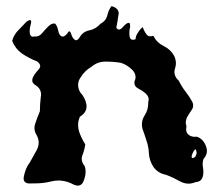

<svg xmlns="http://www.w3.org/2000/svg" viewBox="-20 -614 711 623"><path d="M205.1 -21.5Q187.5 -28.3 169.9 -28.3Q158.2 -28.3 146.5 -25.4Q121.1 -19 95.7 -19Q95.7 -19 85.9 -19Q81.1 -18.6 77.1 -18.6Q56.6 -18.6 56.6 -35.2Q56.6 -38.6 57.6 -42.5Q63.5 -70.3 76.2 -85.9Q86.9 -105.5 99.6 -127.9Q105.5 -139.6 105.5 -151.4Q105.5 -162.6 99.6 -174.3Q91.8 -186 91.8 -198.7Q91.8 -206.1 94.7 -213.9Q101.6 -234.9 109.4 -252.9Q109.4 -273.4 112.3 -299.3Q113.3 -302.7 113.3 -306.2Q113.3 -327.1 94.7 -337.9Q86.9 -343.3 85 -349.1Q84 -354.5 85.9 -360.8Q91.8 -374.5 105.5 -388.7Q110.4 -394.5 110.4 -399.9Q110.4 -407.7 99.6 -415Q75.2 -424.3 51.8 -439.9Q29.3 -456.1 19.5 -481.4Q24.4 -500.5 39.1 -515.6Q53.7 -530.3 66.4 -543.9Q85 -556.6 80.1 -536.6Q76.2 -523.4 76.2 -513.2Q76.2 -507.8 77.1 -502.9Q79.1 -498.5 82 -496.1Q85.9 -494.1 91.8 -495.6Q106.4 -494.1 116.2 -505.9Q126 -517.6 135.7 -527.3Q140.6 -532.2 146.5 -535.6Q152.3 -538.6 159.2 -537.1Q166 -529.3 168.9 -514.6Q171.9 -499.5 179.7 -496.1Q183.6 -494.6 187.5 -496.1Q191.4 -498 197.3 -503.9Q206.1 -520.5 210.9 -503.9Q215.8 -487.8 224.6 -483.9Q226.6 -482.4 230.5 -484.4Q234.4 -486.3 238.3 -492.7Q249 -511.7 270.5 -515.6Q291 -520 305.7 -536.6Q323.2 -545.4 328.1 -563.5Q332 -581.5 341.8 -594.2Q365.2 -587.9 365.2 -569.8Q365.2 -567.4 364.3 -564.9Q361.3 -542.5 357.4 -524.4Q365.2 -511.2 377.9 -525.4Q390.6 -540 397.5 -540Q400.4 -540 401.4 -537.1Q402.3 -533.7 402.3 -525.9Q398.4 -514.2 400.4 -497.1Q402.3 -480 419.9 -486.8Q419.9 -497.6 428.7 -509.8Q436.5 -522 443.4 -525.9Q447.3 -513.2 455.1 -502.9Q461.9 -492.7 477.5 -498Q488.3 -476.1 510.7 -464.8Q533.2 -454.1 544.9 -433.1Q550.8 -420.9 550.8 -408.7Q550.8 -400.4 547.9 -391.6Q545.9 -385.7 545.9 -380.4Q545.9 -364.7 560.5 -351.6Q569.3 -333 582 -316.9Q594.7 -300.8 604.5 -282.7Q610.4 -268.1 601.6 -256.8Q593.8 -245.6 586.9 -233.4Q584 -227.1 583 -219.7Q582 -212.9 585 -204.6Q581.1 -185.5 591.8 -176.8Q601.6 -168.5 619.1 -170.4Q639.6 -163.1 648.4 -139.6Q651.4 -131.8 651.4 -124.5Q651.4 -109.9 640.6 -98.6Q635.7 -86.4 638.7 -69.8Q641.6 -52.7 637.7 -40Q635.7 -33.2 630.9 -28.8Q625 -23.9 614.3 -22.9Q602.5 -18.1 591.8 -18.1Q578.1 -18.1 564.5 -25.4Q542 -38.1 518.6 -46.9Q492.2 -51.8 477.5 -72.8Q463.9 -94.2 462.9 -119.1Q461.9 -139.2 455.1 -158.2Q449.2 -177.2 442.4 -195.8Q440.4 -203.1 440.4 -210.4Q440.4 -225.6 449.2 -239.3Q460.9 -257.3 460.9 -277.8V-282.2Q463.9 -292.5 460.9 -299.3Q458 -305.7 453.1 -310.5Q442.4 -319.8 428.7 -326.7Q415 -333.5 416 -348.6Q419.9 -356.9 419.9 -363.8Q419.9 -377 408.2 -388.2Q391.6 -404.3 372.1 -410.2Q348.6 -414.1 322.3 -414.1Q295.9 -414.1 276.4 -397Q254.9 -384.8 241.2 -362.3Q233.4 -351.1 233.4 -338.4Q233.4 -326.7 240.2 -314.5Q256.8 -296.9 260.7 -273.4Q260.7 -270.5 260.7 -268.1Q260.7 -248.5 239.3 -235.4Q233.4 -221.7 233.4 -208.5Q233.4 -198.2 236.3 -188Q244.1 -165 256.8 -145.5Q253.9 -126.5 247.1 -109.4Q245.1 -104 245.1 -98.6Q245.1 -86.9 254.9 -74.7Q257.8 -66.4 257.8 -57.6Q257.8 -43.9 252 -28.3Q246.1 -11.7 232.4 -11.7Q224.6 -11.7 213.9 -17.6Q212.9 -18.1 210 -19.5Q208 -20 205.1 -21.5ZM618.2 -116.7Q616.2 -138.7 607.4 -121.6Q598.6 -105 603.5 -101.6Q604.5 -100.6 607.4 -101.6Q610.4 -102.5 614.3 -106.4Q615.2 -107.9 616.2 -111.3Q617.2 -112.8 618.2 -116.7Z"/></svg>

Font: Brazier Flame
Style: Regular
Weight: 400
Designer: Walter E Stewart
Version: 0.1